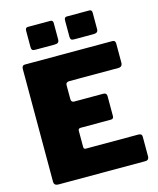

<svg xmlns="http://www.w3.org/2000/svg" viewBox="-137 -1049 944 1144"><g transform="rotate(-15 335.5 -477.0)"><path d="M52 -719Q52 -742 71 -742H611Q629 -742 629 -721V-605Q629 -578 603 -578H302Q279 -578 279 -559V-474Q279 -453 297 -453H477Q498 -453 498 -433V-309Q498 -302 494 -297Q490 -292 480 -292H295Q279 -292 279 -278V-178Q279 -164 291 -164H616Q638 -164 638 -145V-22Q638 -13 632.5 -6.5Q627 0 614 0H79Q52 0 52 -25V-719ZM301 -936V-835Q301 -822 294 -816.5Q287 -811 272 -811H152Q139 -811 134.5 -816.5Q130 -822 130 -833V-934Q130 -954 146 -954H285Q301 -954 301 -936ZM541 -936V-835Q541 -822 534 -816.5Q527 -811 512 -811H392Q379 -811 374.5 -816.5Q370 -822 370 -833V-934Q370 -954 386 -954H525Q541 -954 541 -936Z"/></g></svg>

Font: Libre Franklin Thin Black
Style: Regular
Weight: 900
Version: Version 3.000